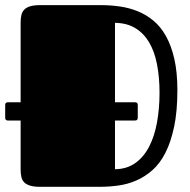

<svg xmlns="http://www.w3.org/2000/svg" viewBox="-20 -721 735 741"><path d="M10.3 -255.9Q0 -255.9 0 -266.6V-315.9Q0 -326.2 10.3 -326.2H59.6V-632.8Q59.6 -649.9 62.5 -662.6Q65.4 -675.3 73.7 -683.8Q82 -692.4 96.7 -696.8Q111.3 -701.2 134.8 -701.2H369.6Q406.2 -701.2 442.4 -696Q478.5 -690.9 511.2 -677.7Q543.9 -664.6 572 -641.4Q600.1 -618.2 620.6 -581.5Q641.1 -544.9 652.8 -493.7Q664.6 -442.4 664.6 -373Q664.6 -291.5 652.1 -232.2Q639.6 -172.9 618.4 -131.3Q597.2 -89.8 568.1 -64.2Q539.1 -38.6 505.6 -24.2Q472.2 -9.8 436.3 -4.9Q400.4 0 364.7 0H134.8Q111.3 0 96.7 -4.4Q82 -8.8 73.7 -17.1Q65.4 -25.4 62.5 -38.1Q59.6 -50.8 59.6 -67.9V-255.9ZM423.8 -67.9Q469.2 -68.4 502 -91.6Q534.7 -114.7 555.4 -154.8Q576.2 -194.8 585.9 -248.3Q595.7 -301.8 595.7 -362.8Q595.7 -423.3 585.9 -473.1Q576.2 -522.9 555.2 -558.1Q534.2 -593.3 501.7 -612.8Q469.2 -632.3 423.8 -632.8V-326.2H501.5Q511.7 -326.2 511.7 -315.9V-266.6Q511.7 -255.9 501.5 -255.9H423.8Z"/></svg>

Font: Fascinate
Style: Regular
Weight: 900
Designer: Astigmatic (AOETI)
Foundry: Astigmatic (AOETI)
Version: Version 1.000